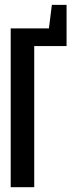

<svg xmlns="http://www.w3.org/2000/svg" viewBox="-20 -777 333 797"><path d="M256.3 -585.9H122.1V0H24.4V-659.2H183.1L195.3 -756.8H256.3Z"/></svg>

Font: Alegre Sans
Style: Regular
Weight: 400
Width: 3
Designer: GrandChaos9000
Version: Version 1.2.6 - August 1, 2014